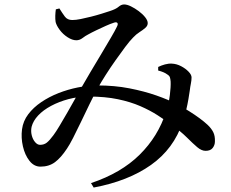

<svg xmlns="http://www.w3.org/2000/svg" viewBox="-20 -777 1040 863"><path d="M162 -28Q133 -28 112.5 -54Q92 -80 83 -119Q74 -158 79 -196Q84 -233 107 -263.5Q130 -294 165.5 -318Q201 -342 243 -358.5Q285 -375 330 -384Q375 -393 417 -393Q495 -393 561.5 -380Q628 -367 682.5 -348Q737 -329 777 -308Q805 -293 830.5 -277Q856 -261 877 -245.5Q898 -230 913 -216Q930 -200 938.5 -183Q947 -166 946 -141Q946 -125 936 -112Q926 -99 904 -99Q886 -99 866.5 -115.5Q847 -132 819.5 -159.5Q792 -187 748 -218Q721 -238 687.5 -259.5Q654 -281 610.5 -300Q567 -319 510 -331Q453 -343 379 -343Q331 -343 288 -331.5Q245 -320 209.5 -301Q174 -282 151.5 -258Q129 -234 122 -207Q118 -188 122.5 -169.5Q127 -151 137.5 -138.5Q148 -126 160 -126Q178 -126 190.5 -136Q203 -146 220 -169Q232 -185 248 -212Q264 -239 282 -270Q300 -301 316 -330Q332 -359 344 -380Q362 -412 386.5 -453Q411 -494 435.5 -535Q460 -576 479 -608.5Q498 -641 505 -656Q512 -669 507.5 -674Q503 -679 492 -675Q476 -670 455 -660.5Q434 -651 413 -641Q392 -631 376 -622Q364 -616 351 -606Q338 -596 323 -596Q305 -596 284 -609.5Q263 -623 248.5 -642.5Q234 -662 230 -678Q228 -691 228.5 -706.5Q229 -722 231 -735L247 -739Q260 -718 271.5 -702.5Q283 -687 305 -687Q321 -687 343 -691.5Q365 -696 389 -702Q413 -708 435.5 -715Q458 -722 473 -727Q501 -736 513 -746.5Q525 -757 538 -757Q551 -757 568.5 -748.5Q586 -740 603.5 -727Q621 -714 632.5 -699.5Q644 -685 644 -673Q644 -661 633 -651.5Q622 -642 607 -632.5Q592 -623 578 -608Q563 -593 542.5 -565.5Q522 -538 499 -505.5Q476 -473 455 -440Q434 -407 419 -380Q402 -349 382.5 -309Q363 -269 344 -229Q325 -189 308.5 -157Q292 -125 281 -109Q254 -68 227 -48Q200 -28 162 -28ZM389 46Q524 1 607.5 -81.5Q691 -164 726 -274Q739 -313 743.5 -350Q748 -387 747 -410Q746 -423 743.5 -430Q741 -437 731 -443Q718 -453 691 -460V-476Q705 -483 721.5 -487.5Q738 -492 753 -491Q774 -490 794 -479.5Q814 -469 827.5 -455Q841 -441 841 -429Q841 -416 838 -401.5Q835 -387 833 -370Q831 -356 827 -332Q823 -308 816.5 -281Q810 -254 801 -228Q761 -108 658.5 -35.5Q556 37 401 66Z"/></svg>

Font: Noto Serif TC SemiBold
Style: Regular
Weight: 600
Version: Version 2.002-H1;hotconv 1.1.0;makeotfexe 2.6.0